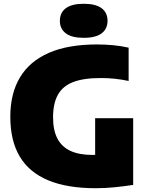

<svg xmlns="http://www.w3.org/2000/svg" viewBox="-20 -985 780 1015"><path d="M486.5 10Q335 10 234.5 -32Q134 -74 84.2 -157.8Q34.5 -241.5 34.5 -368Q34.5 -491 85.8 -576.2Q137 -661.5 238.8 -705.8Q340.5 -750 492.5 -750Q536.5 -750 578.8 -746Q621 -742 660 -733V-557Q625 -564.5 588.5 -568.5Q552 -572.5 513 -572.5Q421.5 -572.5 366.2 -551Q311 -529.5 285.8 -483.5Q260.5 -437.5 260.5 -364.5Q260.5 -297 283.2 -253Q306 -209 352.2 -187.5Q398.5 -166 468.5 -166Q495.5 -166 524.5 -168.2Q553.5 -170.5 577 -173.5L483 -94.5V-360H684V-7.5Q635.5 0 585.2 5Q535 10 486.5 10ZM422.5 -785Q359.5 -785 328 -808.8Q296.5 -832.5 296.5 -875Q296.5 -918 328 -941.5Q359.5 -965 422.5 -965Q486 -965 517.2 -941.5Q548.5 -918 548.5 -875Q548.5 -832.5 517.2 -808.8Q486 -785 422.5 -785Z"/></svg>

Font: Encode Sans Condensed Thin Black
Style: Regular
Weight: 900
Version: Version 3.002